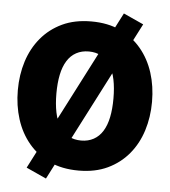

<svg xmlns="http://www.w3.org/2000/svg" viewBox="-58 -845 850 962"><g transform="rotate(5 367.5 -364.0)"><path d="M368 11Q284 11 221.5 -18.5Q159 -48 116 -99.5Q73 -151 51.5 -219Q30 -287 30 -364Q30 -442 51.5 -509.5Q73 -577 116 -628.5Q159 -680 221.5 -709.5Q284 -739 368 -739Q451 -739 513.5 -709.5Q576 -680 619 -628.5Q662 -577 683.5 -509.5Q705 -442 705 -364Q705 -287 683.5 -219Q662 -151 619 -99.5Q576 -48 513.5 -18.5Q451 11 368 11ZM368 -140Q403 -140 430.5 -155Q458 -170 476 -199Q494 -228 502.5 -269.5Q511 -311 511 -364Q511 -417 502.5 -458.5Q494 -500 476 -529Q458 -558 430.5 -573Q403 -588 368 -588Q332 -588 304.5 -573Q277 -558 259 -529Q241 -500 232.5 -458.5Q224 -417 224 -364Q224 -311 232.5 -269.5Q241 -228 259 -199Q277 -170 304.5 -155Q332 -140 368 -140ZM209 65 108 19 526 -793 627 -747Z"/></g></svg>

Font: Murecho Thin ExtraBold
Style: Regular
Weight: 800
Version: Version 1.010